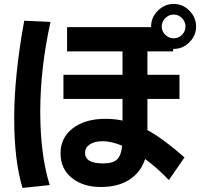

<svg xmlns="http://www.w3.org/2000/svg" viewBox="-20 -890 1040 971"><path d="M102.5 -785.2 235.4 -779.3Q183.6 -543.9 183.6 -325.7Q183.6 -107.4 231.4 45.9L93.8 60.5Q51.8 -78.1 51.8 -292.5Q51.8 -506.8 102.5 -785.2ZM513.7 -289.1Q558.6 -289.1 599.6 -280.3V-389.6H300.8V-511.7H599.6V-629.9H319.3V-752.9H744.1V-755.9Q744.1 -801.8 778.3 -835.9Q812.5 -870.1 858.4 -870.1Q904.3 -870.1 938 -835.9Q971.7 -801.8 971.7 -755.9Q971.7 -710 938 -676.3Q904.3 -642.6 858.4 -642.6H855.5V-629.9H725.6V-511.7H887.7V-389.6H725.6V-232.4Q809.6 -185.5 913.1 -93.8L834 20.5Q770.5 -44.9 713.9 -85.9Q692.4 -19.5 635.3 18.1Q578.1 55.7 489.3 55.7Q400.4 55.7 343.3 9.8Q286.1 -36.1 286.1 -114.7Q286.1 -193.4 348.1 -241.2Q410.2 -289.1 513.7 -289.1ZM410.2 -117.2Q410.2 -63.5 501 -63.5Q549.8 -63.5 571.3 -83Q592.8 -102.5 597.7 -153.3Q542 -175.8 500 -175.8Q458 -175.8 434.1 -159.7Q410.2 -143.6 410.2 -117.2ZM815.9 -798.3Q797.9 -780.3 797.9 -755.9Q797.9 -731.4 815.9 -713.9Q834 -696.3 858.4 -696.3Q882.8 -696.3 900.4 -713.9Q918 -731.4 918 -755.9Q918 -780.3 900.4 -798.3Q882.8 -816.4 858.4 -816.4Q834 -816.4 815.9 -798.3Z"/></svg>

Font: GenEi M Gothic v2 Bold
Style: Regular
Weight: 700
Version: Version 2.0